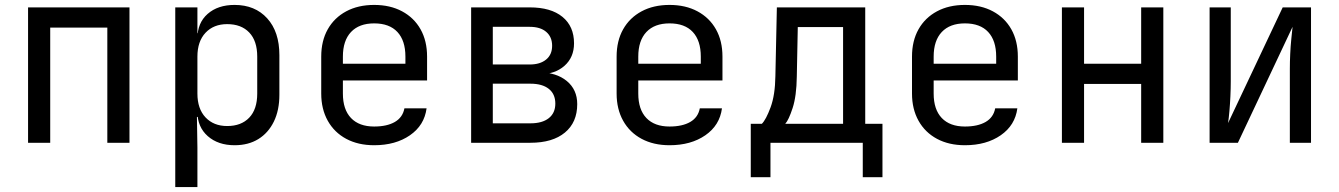

<svg xmlns="http://www.w3.org/2000/svg" viewBox="-20 -580 5440 780"><path d="M94 0V-550H506V0H416V-468H184V0Z M692 180V-550H782V-445H800L782 -424Q782 -487 823.5 -523.5Q865 -560 933 -560Q1016 -560 1065.5 -505.5Q1115 -451 1115 -356V-195Q1115 -132 1092.5 -86Q1070 -40 1029.5 -15Q989 10 933 10Q866 10 824 -27Q782 -64 782 -126L800 -105H780L782 20V180ZM903 -68Q960 -68 992.5 -102Q1025 -136 1025 -200V-350Q1025 -414 992.5 -448Q960 -482 903 -482Q848 -482 815 -447Q782 -412 782 -350V-200Q782 -138 815 -103Q848 -68 903 -68Z M1500 10Q1435 10 1386.5 -16Q1338 -42 1311.5 -89.5Q1285 -137 1285 -200V-350Q1285 -414 1311.5 -461Q1338 -508 1386.5 -534Q1435 -560 1500 -560Q1565 -560 1613.5 -534Q1662 -508 1688.5 -461Q1715 -414 1715 -350V-253H1373V-200Q1373 -135 1406 -100.5Q1439 -66 1500 -66Q1552 -66 1584 -84.5Q1616 -103 1623 -140H1713Q1704 -71 1645.5 -30.5Q1587 10 1500 10ZM1627 -313V-350Q1627 -415 1594.5 -450Q1562 -485 1500 -485Q1439 -485 1406 -450Q1373 -415 1373 -350V-321H1634Z M1894 0V-550H2132Q2218 -550 2265 -511.5Q2312 -473 2312 -404Q2312 -347 2273 -312.5Q2234 -278 2170 -278V-286Q2240 -286 2282.5 -251Q2325 -216 2325 -157Q2325 -83 2275 -41.5Q2225 0 2135 0ZM1982 -79H2135Q2183 -79 2209.5 -100Q2236 -121 2236 -159Q2236 -198 2209.5 -219Q2183 -240 2135 -240H1982ZM1982 -318H2132Q2174 -318 2198.5 -338Q2223 -358 2223 -394Q2223 -430 2199 -450.5Q2175 -471 2132 -471H1982Z M2700 10Q2635 10 2586.5 -16Q2538 -42 2511.5 -89.5Q2485 -137 2485 -200V-350Q2485 -414 2511.5 -461Q2538 -508 2586.5 -534Q2635 -560 2700 -560Q2765 -560 2813.5 -534Q2862 -508 2888.5 -461Q2915 -414 2915 -350V-253H2573V-200Q2573 -135 2606 -100.5Q2639 -66 2700 -66Q2752 -66 2784 -84.5Q2816 -103 2823 -140H2913Q2904 -71 2845.5 -30.5Q2787 10 2700 10ZM2827 -313V-350Q2827 -415 2794.5 -450Q2762 -485 2700 -485Q2639 -485 2606 -450Q2573 -415 2573 -350V-321H2834Z M3030 140V-77H3075Q3092 -94 3110.5 -144Q3129 -194 3130 -271L3136 -550H3495V-77H3565V140H3485V0H3110V140ZM3170 -77H3405V-470H3221L3217 -269Q3216 -190 3200 -141Q3184 -92 3170 -77Z M3900 10Q3835 10 3786.5 -16Q3738 -42 3711.5 -89.5Q3685 -137 3685 -200V-350Q3685 -414 3711.5 -461Q3738 -508 3786.5 -534Q3835 -560 3900 -560Q3965 -560 4013.5 -534Q4062 -508 4088.5 -461Q4115 -414 4115 -350V-253H3773V-200Q3773 -135 3806 -100.5Q3839 -66 3900 -66Q3952 -66 3984 -84.5Q4016 -103 4023 -140H4113Q4104 -71 4045.5 -30.5Q3987 10 3900 10ZM4027 -313V-350Q4027 -415 3994.5 -450Q3962 -485 3900 -485Q3839 -485 3806 -450Q3773 -415 3773 -350V-321H4034Z M4294 0V-550H4384V-321H4616V-550H4706V0H4616V-239H4384V0Z M4894 0V-550H4980V-250Q4980 -221 4978.5 -189Q4977 -157 4974.5 -128.5Q4972 -100 4969 -80L5191 -550H5306V0H5220V-300Q5220 -329 5221.5 -361Q5223 -393 5226 -422.5Q5229 -452 5231 -471L5009 0Z"/></svg>

Font: JetBrains Mono Zero
Style: Regular-Zero
Weight: 400
Designer: Philipp Nurullin, Konstantin Bulenkov
Foundry: JetBrains
Version: Version 2.211